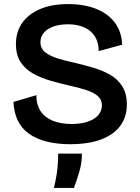

<svg xmlns="http://www.w3.org/2000/svg" viewBox="-20 -693 685 940"><path d="M323 13Q259 13 208 0Q157 -13 121 -39Q85 -65 66.5 -104Q48 -143 46 -194L158 -227Q158 -180 179 -148.5Q200 -117 239.5 -101.5Q279 -86 330 -86Q378 -86 411.5 -98Q445 -110 462 -130.5Q479 -151 479 -177Q479 -206 458 -223.5Q437 -241 401.5 -252.5Q366 -264 320 -274Q272 -285 225.5 -298.5Q179 -312 141 -333.5Q103 -355 80.5 -389.5Q58 -424 58 -477Q58 -537 88.5 -580.5Q119 -624 176 -648.5Q233 -673 313 -673Q392 -673 451 -649.5Q510 -626 543 -581Q576 -536 578 -474L463 -443Q463 -476 452 -500.5Q441 -525 421.5 -541Q402 -557 374.5 -565.5Q347 -574 312 -574Q271 -574 241 -563Q211 -552 194.5 -532.5Q178 -513 178 -487Q178 -455 202 -436.5Q226 -418 265.5 -406Q305 -394 352 -384Q395 -374 438.5 -361Q482 -348 519 -327Q556 -306 578.5 -270.5Q601 -235 601 -181Q601 -122 570 -78.5Q539 -35 477 -11Q415 13 323 13ZM244 227Q259 164 262 123.5Q265 83 265 59H381Q381 106 368 149Q355 192 342 227Z"/></svg>

Font: Bricolage Grotesque 16pt SemiBold
Style: Regular
Weight: 600
Version: Version 1.001;gftools[0.9.33.dev8+g029e19f]